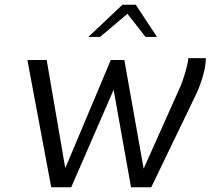

<svg xmlns="http://www.w3.org/2000/svg" viewBox="-20 -786 884 806"><path d="M95 -534H176L254 -80L445 -534H502L583 -78L739 -427Q749 -452 758.5 -484.5Q768 -517 771 -542H844Q844 -509 832.5 -469Q821 -429 805 -394L615 0H530L457 -409L279 0H195ZM494 -766H550L639 -631H591L515 -728L400 -631H351Z"/></svg>

Font: Exo
Style: Italic
Weight: 400
Italic angle: -9°
Designer: Natanael Gama
Foundry: Natanael Gama
Version: Version 1.500; ttfautohint (v1.6)